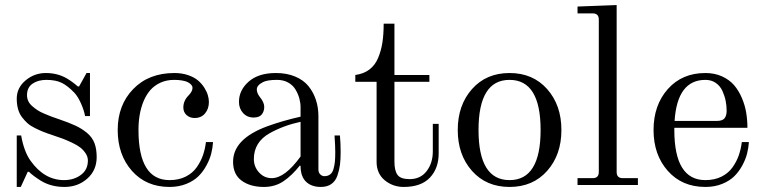

<svg xmlns="http://www.w3.org/2000/svg" viewBox="-20 -739 3049 767"><path d="M46.9 7.8V-197.8H64.5Q75.7 -133.8 102.1 -96.7Q157.2 -19.5 235.8 -19.5Q275.4 -19.5 303.2 -40.3Q331.1 -61 331.1 -97.7Q331.1 -112.8 322 -126.5Q313 -140.1 300.8 -149.7Q288.6 -159.2 267.3 -169.2Q246.1 -179.2 230.5 -185.1Q214.8 -190.9 189.9 -199.2Q167.5 -206.5 152.8 -212.4Q138.2 -218.3 119.9 -227.3Q101.6 -236.3 89.8 -246.8Q78.1 -257.3 67.6 -271.2Q57.1 -285.2 52 -303.7Q46.9 -322.3 46.9 -344.7Q46.9 -388.2 82 -417.7Q117.2 -447.3 163.1 -447.3Q209.5 -447.3 246.1 -426.3Q268.6 -413.1 291 -393.6H295.9L325.7 -447.3H339.4V-275.4H319.8Q315.9 -297.9 303.7 -325.4Q291.5 -353 277.8 -367.7Q251.5 -395.5 227.3 -407.7Q203.1 -419.9 165 -419.9Q132.3 -419.9 110.1 -404.8Q87.9 -389.6 87.9 -358.9Q87.9 -346.2 93 -335.2Q98.1 -324.2 108.9 -314.9Q119.6 -305.7 129.9 -298.8Q140.1 -292 157.5 -284.7Q174.8 -277.3 185.8 -273.2Q196.8 -269 215.8 -262.7Q257.3 -248.5 282.2 -236.8Q307.1 -225.1 327.9 -207.8Q348.6 -190.4 357.4 -167.2Q366.2 -144 366.2 -111.3Q366.2 -58.6 328.6 -25.4Q291 7.8 237.8 7.8Q183.6 7.8 143.1 -17.1Q111.3 -37.1 95.7 -52.7H90.8L63 7.8Z M450.2 -219.7Q450.2 -319.3 512.2 -383.3Q574.2 -447.3 676.8 -447.3Q706.5 -447.3 731 -439Q755.4 -430.7 770.5 -418Q785.6 -405.3 795.9 -389.2Q806.2 -373 810.3 -358.6Q814.5 -344.2 814.5 -331.5Q814.5 -304.2 799.1 -285.9Q783.7 -267.6 757.3 -267.6Q738.3 -267.6 725.3 -279.3Q712.4 -291 712.4 -309.6Q712.4 -336.9 733.4 -357.9Q749 -374 749 -387.7Q749 -391.1 747.6 -394.8Q746.1 -398.4 741.2 -403.1Q736.3 -407.7 728.8 -411.4Q721.2 -415 707.3 -417.5Q693.4 -419.9 675.8 -419.9Q645.5 -419.9 621.3 -408.9Q597.2 -397.9 580.8 -379.4Q564.5 -360.8 553.7 -335Q543 -309.1 538.1 -280.5Q533.2 -252 533.2 -219.7Q533.2 -19.5 657.2 -19.5Q693.8 -19.5 721.7 -33.4Q749.5 -47.4 765.9 -70.8Q782.2 -94.2 790.8 -118.9Q799.3 -143.6 802.7 -171.4H831.1Q829.6 -148.9 824 -126.2Q818.4 -103.5 805.2 -78.9Q792 -54.2 773.2 -35.4Q754.4 -16.6 724.4 -4.4Q694.3 7.8 657.2 7.8Q564 7.8 507.1 -56.4Q450.2 -120.6 450.2 -219.7Z M911.1 -92.8Q911.1 -184.1 1047.4 -234.4Q1108.9 -256.8 1180.7 -272.9V-310.5Q1180.7 -328.1 1175.8 -345.9Q1170.9 -363.8 1160.6 -381.1Q1150.4 -398.4 1131.3 -409.2Q1112.3 -419.9 1086.9 -419.9Q1047.9 -419.9 1030.8 -411.1Q1005.9 -398.4 1005.9 -381.8Q1005.9 -367.2 1017.6 -352.1Q1035.6 -330.1 1035.6 -312Q1035.6 -294.4 1025.9 -282Q1016.1 -269.5 993.2 -269.5Q967.3 -269.5 950.9 -287.6Q934.6 -305.7 934.6 -332Q934.6 -378.9 973.6 -413.1Q1012.7 -447.3 1082 -447.3Q1125.5 -447.3 1158.9 -433.3Q1192.4 -419.4 1212.2 -395Q1231.9 -370.6 1241.9 -340.3Q1252 -310.1 1252 -274.4V-62Q1252 -49.3 1259.5 -42.2Q1267.1 -35.2 1275.4 -35.2Q1289.6 -35.2 1298.8 -42.2Q1308.1 -49.3 1312.3 -64Q1316.4 -78.6 1317.9 -93.8Q1319.3 -108.9 1319.3 -131.3Q1319.3 -153.8 1316.4 -197.8H1337.9Q1340.8 -168 1340.8 -131.3Q1340.8 -102.1 1338.1 -80.8Q1335.4 -59.6 1327.9 -37.6Q1320.3 -15.6 1303.7 -3.9Q1287.1 7.8 1261.7 7.8Q1224.1 7.8 1202.4 -13.2Q1180.7 -34.2 1180.7 -76.2L1177.7 -77.6Q1147 -38.6 1113 -15.4Q1079.1 7.8 1034.2 7.8Q980 7.8 945.6 -17.1Q911.1 -42 911.1 -92.8ZM994.1 -103.5Q994.1 -72.8 1014.9 -50Q1035.6 -27.3 1065.4 -27.3Q1118.2 -27.3 1180.7 -113.8V-252.4Q1112.8 -237.8 1057.6 -207Q994.1 -171.4 994.1 -103.5Z M1399.4 -412.1V-439.5Q1432.1 -443.8 1455.1 -460.9Q1478 -478 1490.2 -506.8Q1502.4 -535.6 1507.6 -568.8Q1512.7 -602.1 1512.7 -644.5H1555.7V-439.5H1695.3V-412.1H1555.7V-92.8Q1555.7 -57.1 1568.1 -40.3Q1580.6 -23.4 1616.2 -23.4Q1659.7 -23.4 1684.3 -55.4Q1709 -87.4 1709 -134.3V-244.1H1732.4V-126Q1732.4 -66.4 1697.3 -29.3Q1662.1 7.8 1592.8 7.8Q1549.3 7.8 1516.8 -19Q1484.4 -45.9 1484.4 -92.8V-412.1Z M1865.5 -56.4Q1808.6 -120.6 1808.6 -219.7Q1808.6 -318.8 1865.5 -383.1Q1922.4 -447.3 2015.6 -447.3Q2108.9 -447.3 2165.8 -383.1Q2222.7 -318.8 2222.7 -219.7Q2222.7 -120.6 2165.8 -56.4Q2108.9 7.8 2015.6 7.8Q1922.4 7.8 1865.5 -56.4ZM2015.6 -419.9Q1891.6 -419.9 1891.6 -219.7Q1891.6 -19.5 2015.6 -19.5Q2139.6 -19.5 2139.6 -219.7Q2139.6 -419.9 2015.6 -419.9Z M2287.1 0V-27.3H2347.7Q2372.1 -27.3 2372.1 -51.8V-661.1Q2372.1 -685.5 2347.7 -685.5H2287.1V-712.9L2443.4 -718.8V-51.8Q2443.4 -27.3 2467.8 -27.3H2528.3V0Z M2797.9 -447.3Q2835 -447.3 2864.5 -433.8Q2894 -420.4 2912.6 -398.7Q2931.2 -377 2943.6 -347.7Q2956.1 -318.4 2960.9 -288.8Q2965.8 -259.3 2965.8 -228.5H2673.8V-219.7Q2673.8 -19.5 2797.9 -19.5Q2834.5 -19.5 2862.3 -33.4Q2890.1 -47.4 2906.5 -70.8Q2922.9 -94.2 2931.4 -118.9Q2939.9 -143.6 2943.4 -171.4H2971.7Q2970.2 -148.9 2964.6 -126.2Q2959 -103.5 2945.8 -78.9Q2932.6 -54.2 2913.8 -35.4Q2895 -16.6 2865 -4.4Q2835 7.8 2797.9 7.8Q2704.6 7.8 2647.7 -56.4Q2590.8 -120.6 2590.8 -219.7Q2590.8 -318.8 2647.7 -383.1Q2704.6 -447.3 2797.9 -447.3ZM2674.8 -255.9H2843.3Q2866.2 -255.9 2874.5 -266.6Q2882.8 -277.3 2882.8 -296.4Q2882.8 -316.4 2878.9 -335.9Q2875 -355.5 2866.2 -375.2Q2857.4 -395 2839.8 -407.5Q2822.3 -419.9 2797.9 -419.9Q2685.5 -419.9 2674.8 -255.9Z"/></svg>

Font: Theano Modern
Style: Regular
Weight: 400
Designer: Alexey Kryukov
Version: Version 2.00